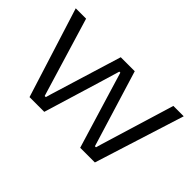

<svg xmlns="http://www.w3.org/2000/svg" viewBox="-93 -962 1285 1285"><g transform="rotate(45 549.0 -319.5)"><path d="M240 0 38.5 -639H136.5L294.5 -116.5L306.5 -77H317L328.5 -116.5L483 -620.5H615.5L770 -116.5L782 -77H792L803.5 -116.5L962.5 -639H1060.5L858.5 0H719.5L599.5 -395L554 -545.5H544.5L499.5 -395L379.5 0Z"/></g></svg>

Font: Anek Latin Expanded
Style: Regular
Weight: 400
Width: 7
Designer: Yesha Goshar
Foundry: Ek Type
Version: Version 1.003